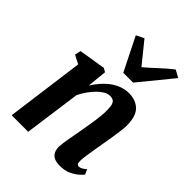

<svg xmlns="http://www.w3.org/2000/svg" viewBox="-241 -962 1091 1091"><g transform="rotate(45 305.0 -416.5)"><path d="M233.5 -429Q250.5 -456 271.2 -480Q292 -504 316.5 -522Q341 -540 368.5 -550.2Q396 -560.5 426 -560.5Q481 -560.5 514.2 -528.2Q547.5 -496 547.5 -419.5Q547.5 -401 543.2 -370.5Q539 -340 533.8 -306.8Q528.5 -273.5 523.5 -246Q519.5 -221 514.5 -192.8Q509.5 -164.5 505.8 -138.2Q502 -112 501.5 -92.5Q501 -75 506.2 -69Q511.5 -63 518 -63Q527 -63 537.5 -68.2Q548 -73.5 563.5 -86.5L576.5 -56.5Q571 -48.5 553.2 -32.5Q535.5 -16.5 507.2 -3.2Q479 10 440.5 10Q408 10 390.5 0Q373 -10 366 -26.5Q359 -43 359 -63Q359.5 -75 361.8 -92.8Q364 -110.5 367.8 -132Q371.5 -153.5 375.8 -175.8Q380 -198 383.5 -218.5Q387 -239.5 391.2 -263.5Q395.5 -287.5 399 -312.2Q402.5 -337 404.8 -360.2Q407 -383.5 406.5 -403.5Q406.5 -431 401.8 -446.2Q397 -461.5 387 -467.5Q377 -473.5 361 -473.5Q344 -473.5 325.2 -463Q306.5 -452.5 288 -434Q269.5 -415.5 252.8 -391.8Q236 -368 223 -342L176 0H43L106 -471.5L54.5 -498L61.5 -534.5L223 -560.5L245.5 -548ZM321 -619 220.5 -820 267.5 -843Q293 -812.5 318.8 -779.5Q344.5 -746.5 371.5 -714.5Q409 -746.5 444 -779.2Q479 -812 518.5 -843L563 -818.5L400 -619Z"/></g></svg>

Font: Merriweather 36pt
Style: Bold Italic
Weight: 700
Italic angle: -7.8°
Version: Version 2.101